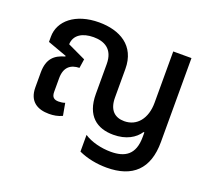

<svg xmlns="http://www.w3.org/2000/svg" viewBox="-124 -719 1166 1059"><g transform="rotate(20 458.5 -189.5)"><path d="M598 180C750 180 832 103 832 -55V-548H725V-247C725 -154 676 -94 602 -94C547 -94 510 -125 510 -200V-367C510 -504 408 -559 287 -559C148 -559 63 -486 63 -394V-363L176 -322L175 -318C117 -302 78 -271 78 -189V-102C78 -18 132 10 198 10C224 10 250 6 275 -6L262 -78C251 -74 238 -72 225 -72C197 -72 184 -84 184 -114V-194C184 -260 220 -285 270 -286L278 -339L172 -389C174 -444 221 -472 286 -472C348 -472 404 -446 404 -357V-182C404 -53 475 -3 571 -3C646 -3 697 -34 723 -74H728V-47C728 58 672 90 590 90C534 90 473 75 433 48V146C483 169 541 180 598 180Z"/></g></svg>

Font: Noto Sans Thai Medium
Style: Regular
Weight: 500
Designer: Monotype Design Team
Foundry: Monotype Imaging Inc.
Version: Version 1.901